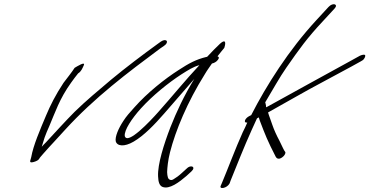

<svg xmlns="http://www.w3.org/2000/svg" viewBox="-20 -762 1797 934"><path d="M289 -359C250 -300 225 -250 204 -200C175 -131 142 -55 132 2C130 16 116 34 144 26C158 22 167 17 171 10C173 5 181 -3 192 -16C227 -56 256 -85 296 -130C439 -287 603 -410 759 -526L778 -539C805 -557 790 -578 763 -560L745 -547C676 -497 591 -433 520 -374C463 -326 396 -270 343 -218C299 -174 245 -114 204 -70C197 -63 189 -55 183 -48L197 -93C203 -110 211 -129 220 -149C248 -214 269 -281 326 -360C337 -376 349 -391 360 -405C375 -414 381 -430 387 -443C399 -467 353 -438 343 -432C329 -410 307 -383 289 -359Z M581 -175C555 -136 539 -96 543 -75C549 -51 584 -46 630 -73C680 -102 732 -156 779 -210C828 -265 876 -323 925 -378C875 -296 839 -219 809 -143C777 -60 746 38 749 96C750 124 756 141 770 147C804 161 852 124 887 94L911 72C936 49 907 37 887 59L864 80C850 93 836 103 824 110C818 114 811 115 806 112C797 109 794 96 793 75C794 51 797 19 807 -21C834 -127 891 -265 977 -402C988 -421 1001 -438 1011 -453C1021 -455 1033 -461 1040 -471C1047 -480 1046 -485 1038 -488C1051 -505 1062 -518 1071 -529C1081 -559 1075 -572 1050 -549C1038 -538 1004 -504 988 -486C987 -485 985 -485 984 -485C934 -473 899 -454 850 -422C781 -378 697 -311 634 -240C612 -216 593 -194 581 -175ZM665 -234C723 -298 799 -359 862 -400C894 -420 919 -437 950 -445C884 -375 816 -291 749 -216C711 -173 600 -55 587 -100C583 -128 621 -185 665 -234Z M1519 -664C1384 -518 1275 -345 1202 -202L1194 -198C1171 -187 1162 -163 1183 -166C1177 -151 1169 -135 1161 -119C1127 -44 1085 68 1060 127L1054 141C1044 161 1085 154 1097 130L1102 116C1128 52 1169 -52 1204 -129L1230 -186C1232 -187 1236 -189 1239 -191C1244 -171 1253 -154 1262 -128C1271 -105 1282 -79 1296 -50C1310 -21 1319 -5 1321 0C1324 6 1333 17 1352 4C1364 -4 1370 -16 1368 -22C1359 -34 1357 -42 1339 -78C1324 -106 1313 -131 1305 -154C1297 -179 1289 -197 1284 -215C1324 -238 1364 -260 1417 -290C1495 -335 1615 -397 1689 -438L1736 -464C1742 -467 1748 -471 1751 -476C1758 -486 1760 -496 1750 -496C1745 -496 1737 -494 1731 -491L1684 -465C1564 -400 1405 -311 1288 -247C1283 -244 1279 -242 1275 -240C1274 -243 1274 -245 1274 -248L1271 -262C1270 -263 1271 -264 1270 -264C1305 -322 1340 -386 1373 -433C1437 -525 1475 -578 1549 -657L1608 -721C1627 -742 1599 -751 1578 -728Z"/></svg>

Font: Stray Cat
Style: UltObl
Weight: 400
Version: Version 1.0